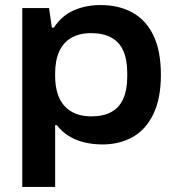

<svg xmlns="http://www.w3.org/2000/svg" viewBox="-20 -559 701 759"><path d="M68 180V-527H174L185 -450H193Q224 -497 271.5 -518Q319 -539 377 -539Q450 -539 503.5 -509.5Q557 -480 586.5 -419Q616 -358 616 -263Q616 -170 586.5 -108.5Q557 -47 505 -17.5Q453 12 385 12Q346 12 312 3.5Q278 -5 251 -22Q224 -39 205 -64H198V180ZM341 -99Q389 -99 420.5 -116.5Q452 -134 467.5 -169Q483 -204 483 -256V-270Q483 -323 467.5 -358Q452 -393 420 -410.5Q388 -428 340 -428Q294 -428 262 -409.5Q230 -391 214 -355.5Q198 -320 198 -269V-259Q198 -221 207 -191Q216 -161 234.5 -140.5Q253 -120 279.5 -109.5Q306 -99 341 -99Z"/></svg>

Font: Archivo SemiExpanded SemiBold
Style: Regular
Weight: 600
Width: 6
Designer: Hector Gatti
Foundry: Omnibus-Type
Version: Version 2.001